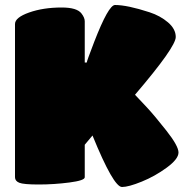

<svg xmlns="http://www.w3.org/2000/svg" viewBox="-20 -740 749 768"><path d="M40 -31V-644Q40 -670 96.5 -690Q153 -710 227 -710Q288 -710 306 -686Q319 -669 319 -655V-490H327Q327 -495 357 -573Q414 -720 440 -720Q489 -720 578 -691Q621 -677 652 -650.5Q683 -624 683 -592Q683 -572 642.5 -514.5Q602 -457 520 -361Q539 -341 568 -310Q597 -279 645.5 -217.5Q694 -156 694 -130Q694 -104 647 -69.5Q600 -35 547 -13.5Q494 8 468 8Q451 8 421.5 -43.5Q392 -95 350 -198L319 -161V-31Q319 -18 257.5 -10Q196 -2 135 -2Q74 -2 57 -9Q40 -16 40 -31Z"/></svg>

Font: Titan One
Style: Regular
Weight: 400
Designer: Rodrigo Fuenzalida
Foundry: Rodrigo Fuenzalida
Version: Version 1.001